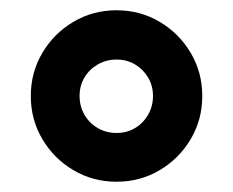

<svg xmlns="http://www.w3.org/2000/svg" viewBox="-20 -732 454 374"><path d="M207 -378Q161 -378 123 -400.5Q85 -423 62.5 -461Q40 -499 40 -545Q40 -591 62.5 -629Q85 -667 123 -689.5Q161 -712 207 -712Q253 -712 291 -689.5Q329 -667 351.5 -629Q374 -591 374 -545Q374 -499 351.5 -461Q329 -423 291 -400.5Q253 -378 207 -378ZM207 -473Q227 -473 243 -482.5Q259 -492 268.5 -508.5Q278 -525 278 -545Q278 -565 268.5 -581Q259 -597 243 -606.5Q227 -616 207 -616Q187 -616 170.5 -606.5Q154 -597 144.5 -581Q135 -565 135 -545Q135 -525 144.5 -508.5Q154 -492 170.5 -482.5Q187 -473 207 -473Z"/></svg>

Font: MuseoModerno Thin SemiBold
Style: Regular
Weight: 600
Version: Version 1.003